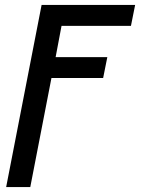

<svg xmlns="http://www.w3.org/2000/svg" viewBox="-20 -550 590 780"><path d="M5 210 149 -530H529L512 -445H230L206 -318H416L399 -233H189L103 210Z"/></svg>

Font: Lode Dark
Style: Bold Italic
Weight: 700
Italic angle: -11°
Monospace: yes
Designer: Belleve Invis
Foundry: Belleve Invis
Version: Version 29.2.0; ttfautohint (v1.8.3)